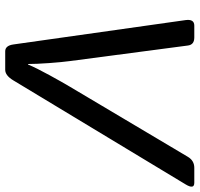

<svg xmlns="http://www.w3.org/2000/svg" viewBox="-52 -706 740 711"><g transform="rotate(-90 317.5 -350.0)"><path d="M-3.4 0Q-28.8 0 -9.3 -32.2L376 -670.4Q394 -700.2 415 -700.2H483.4Q504.4 -700.2 508.8 -670.4L599.1 -32.2Q603.5 0 578.6 0H534.7Q507.8 0 504.9 -23.9L447.3 -460.9Q443.4 -489.7 439.9 -537.6Q436.5 -585.4 436.5 -615.7H434.6Q421.9 -585 394.8 -535.6Q367.7 -486.3 352.5 -460.9L92.8 -23.9Q78.6 0 52.2 0Z"/></g></svg>

Font: Istok Web
Style: BoldItalic
Weight: 700
Italic angle: -13°
Designer: Andrey V. Panov
Foundry: Andrey V. Panov
Version: Version 1.0.2g